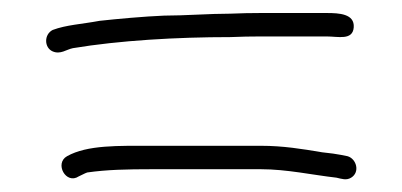

<svg xmlns="http://www.w3.org/2000/svg" viewBox="-20 -468 617 295"><path d="M101 -197C105.3 -198.8 109.8 -201.6 114 -203C143.9 -207.3 175 -208 213 -208H381C420.6 -208 461.2 -199 497 -195C504.8 -193.3 512.1 -190.4 519.5 -195C533.6 -203.6 527.6 -224.1 514 -228L504 -230C497.3 -231.3 487.7 -232.7 475 -234C444.1 -239.2 414.9 -244 381 -244H214C161.8 -244 114.2 -245.5 83 -228C63.3 -217 81.4 -183.9 101 -197ZM482 -448H380C365.3 -448 350 -447.7 334 -447C301.5 -447 264 -444 232 -444C202 -442.8 159.4 -438.9 133 -436C105.8 -430.9 81.8 -429.8 61 -422C47.3 -415.1 47.8 -394.6 61 -389C73 -383.9 81.9 -392 92 -394C162.8 -405.8 251.5 -411 334 -411C350 -411.7 365.3 -412 380 -412H482C499.4 -412 522 -405.5 523.5 -426C525 -446.7 501.3 -448 482 -448Z"/></svg>

Font: CiSf OpenHand
Style: Regular
Weight: 400
Foundry: Cannot Into Space Fonts
Version: Version 0.7892